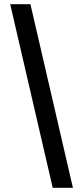

<svg xmlns="http://www.w3.org/2000/svg" viewBox="-20 -730 378 910"><path d="M229.8 160 28.4 -710H124.2L325.6 160Z"/></svg>

Font: Mada
Style: Regular
Weight: 400
Designer: Khaled Hosny
Version: Version 1.5